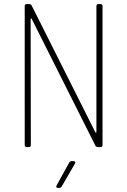

<svg xmlns="http://www.w3.org/2000/svg" viewBox="-20 -720 622 940"><path d="M462 -700H472Q482 -700 482 -690V-10Q482 0 472 0H459Q450 0 447 -7L135 -628Q133 -630 131.5 -629.5Q130 -629 130 -626L131 -10Q131 0 121 0H111Q101 0 101 -10V-690Q101 -700 111 -700H123Q132 -700 135 -693L447 -72Q449 -70 450.5 -70.5Q452 -71 452 -74V-690Q452 -700 462 -700ZM257 188 319 76Q322 69 331 69H340Q346 69 348 72.5Q350 76 347 81L282 193Q277 200 270 200H264Q258 200 256 196.5Q254 193 257 188Z"/></svg>

Font: Barlow Semi Condensed Thin
Style: Regular
Weight: 250
Width: 4
Designer: Jeremy Tribby
Foundry: Tribby Type
Version: Version 1.408